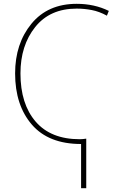

<svg xmlns="http://www.w3.org/2000/svg" viewBox="-20 -744 613 1004"><path d="M381 -724Q230 -724 144.5 -620Q59 -516 59 -360Q59 -194 146.5 -92.5Q234 9 404 9V240H431V-19Q412 -16 397 -16Q246 -16 166.5 -108Q87 -200 87 -360Q87 -506 164 -602.5Q241 -699 381 -699Q420 -699 459.5 -691.5Q499 -684 539 -662L549 -687Q474 -724 381 -724Z"/></svg>

Font: Noto Sans Display Thin
Style: Regular
Weight: 250
Designer: Monotype Design Team
Foundry: Monotype Imaging Inc.
Version: Version 1.900